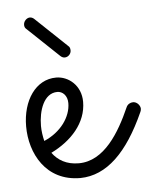

<svg xmlns="http://www.w3.org/2000/svg" viewBox="-39 -429 387 479"><g transform="rotate(-5 154.5 -190.0)"><path d="M77 -54C128 -79 167 -121 167 -174C167 -215 136 -240 105 -240C54 -240 20 -190 20 -125C20 -58 57 15 144 15C210 14 263 -38 307 -136C308 -138 309 -141 309 -144C309 -152 301 -162 291 -162C284 -162 277 -158 274 -151C247 -90 207 -22 143 -22C112 -22 91 -35 77 -54ZM62 -85C59 -97 57 -111 57 -123C57 -161 71 -204 105 -204C118 -204 130 -193 130 -174C130 -139 104 -103 62 -85ZM142 -316 64 -390C61 -393 57 -395 53 -395C45 -395 37 -387 37 -378C37 -374 38 -370 42 -367L120 -293C123 -290 127 -288 131 -288C140 -288 147 -296 147 -304C147 -309 146 -313 142 -316Z"/></g></svg>

Font: Sacramento
Style: Regular
Weight: 400
Designer: Astigmatic (AOETI)
Foundry: Astigmatic (AOETI)
Version: Version 1.000